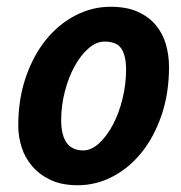

<svg xmlns="http://www.w3.org/2000/svg" viewBox="-20 -534 536 568"><path d="M34 -162Q34 -241 56.5 -306Q79 -371 116.5 -417Q154 -463 203.5 -488.5Q253 -514 307 -514Q355 -514 388 -499Q421 -484 441.5 -459Q462 -434 471 -402Q480 -370 480 -336Q480 -258 458 -193.5Q436 -129 399 -83Q362 -37 313 -11.5Q264 14 210 14Q163 14 130 -1.5Q97 -17 75.5 -42Q54 -67 44 -98.5Q34 -130 34 -162ZM161 -179Q161 -89 226 -89Q250 -89 273 -110Q296 -131 314 -165Q332 -199 342.5 -242Q353 -285 353 -328Q353 -368 339.5 -389.5Q326 -411 289 -411Q265 -411 242 -391Q219 -371 201 -338.5Q183 -306 172 -264Q161 -222 161 -179Z"/></svg>

Font: PT Sans
Style: Bold Italic
Weight: 700
Italic angle: -12°
Designer: A.Korolkova, O.Umpeleva, V.Yefimov
Foundry: ParaType Ltd
Version: Version 2.003W OFL